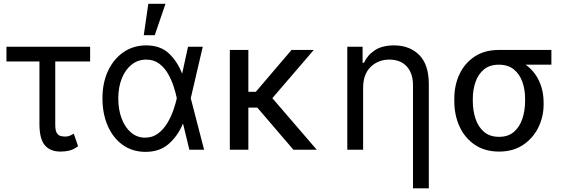

<svg xmlns="http://www.w3.org/2000/svg" viewBox="-20 -793 2999 1017"><path d="M457.4 -545.5V-467.3H272.7V-132.1Q272.7 -100.9 281.4 -87.9Q290.1 -74.9 302.7 -72.3Q315.3 -69.6 326.7 -69.6Q339.5 -69.6 351.4 -74.8Q363.3 -79.9 370.7 -85.2L393.5 -18.5Q369 -0.4 346.8 4.8Q324.6 9.9 301.1 9.9Q245.7 9.9 217.3 -23.8Q188.9 -57.5 188.9 -136.4V-467.3H14.2V-545.5Z M748.6 11.4Q680.4 10.7 629.6 -25.7Q578.8 -62.1 550.8 -126.1Q522.7 -190 522.7 -272.7Q522.7 -354.8 552.4 -417.8Q582 -480.8 634.2 -516.7Q686.4 -552.6 754.3 -552.6Q828.8 -552.6 873.8 -510.8Q918.7 -469.1 944.6 -403.4H945L975.9 -545.5H1054L990.4 -272.7L1061.1 0H983L949.6 -137.8H948.9Q921.2 -71.7 872.5 -29.8Q823.9 12.1 748.6 11.4ZM916.5 -272.7 916.2 -274.1Q910.9 -300.1 899.9 -334.5Q888.8 -369 870.4 -401.6Q851.9 -434.3 823.3 -455.8Q794.7 -477.3 754.3 -477.3Q710.9 -477.3 677.6 -451Q644.2 -424.7 625.4 -378.2Q606.5 -331.7 606.5 -271.3Q606.5 -212.4 624.3 -165.3Q642 -118.3 674 -91.1Q706 -63.9 748.6 -63.9Q788 -63.9 817.1 -85.8Q846.2 -107.6 866.1 -140.8Q886 -174 898.3 -209.3Q910.5 -244.7 916.2 -271.3ZM741.5 -606.5 765.6 -772.7H856.5L799.7 -606.5Z M1295.5 -528.4V-306.8H1335.2L1524.1 -528.4H1642L1422.6 -273.1L1657.7 0H1534.1L1343 -223H1295.5V0H1197.4V-528.4Z M1903.4 -328.1V0H1819.6V-545.5H1900.6V-460.2H1907.7Q1926.8 -501.8 1965.9 -527.2Q2005 -552.6 2066.8 -552.6Q2149.9 -552.6 2200.6 -501.8Q2251.4 -451 2251.4 -346.6V204.5H2167.6V-340.9Q2167.6 -404.8 2134.4 -441.1Q2101.2 -477.3 2042.6 -477.3Q1983 -477.3 1943.2 -438.4Q1903.4 -399.5 1903.4 -328.1Z M2386.4 -258.5V-269.9Q2386.4 -343 2414.6 -401.6Q2442.8 -460.2 2495.6 -494.3Q2548.3 -528.4 2622.2 -528.4H2900.6V-450.3H2764.2Q2809.3 -418.3 2834.3 -366.5Q2859.4 -314.6 2859.4 -248.6V-238.6Q2859.4 -174.7 2831.5 -117.9Q2803.6 -61.1 2750.9 -25.6Q2698.2 9.9 2623.6 9.9Q2549 9.9 2495.9 -25.6Q2442.8 -61.1 2414.6 -121.8Q2386.4 -182.5 2386.4 -258.5ZM2484.4 -269.9V-258.5Q2484.4 -207.4 2498.8 -164.1Q2513.1 -120.7 2543.9 -94.5Q2574.6 -68.2 2623.6 -68.2Q2671.9 -68.2 2702.2 -94.5Q2732.6 -120.7 2747 -164.1Q2761.4 -207.4 2761.4 -258.5V-269.9Q2761.4 -318.2 2747 -359.2Q2732.6 -400.2 2701.9 -425.2Q2671.2 -450.3 2622.2 -450.3Q2573.9 -450.3 2543.5 -425.2Q2513.1 -400.2 2498.8 -359.2Q2484.4 -318.2 2484.4 -269.9Z"/></svg>

Font: Inter UI
Style: Regular
Weight: 400
Designer: Rasmus Andersson
Foundry: rsms
Version: 3.2;8d6f07862